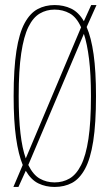

<svg xmlns="http://www.w3.org/2000/svg" viewBox="-20 -730 435 760"><path d="M53 10H33L70 -77Q53 -118 43.5 -184.5Q34 -251 34 -349Q34 -458 45 -528.5Q56 -599 77.5 -638.5Q99 -678 129 -694Q159 -710 196 -710Q232 -710 261.5 -696Q291 -682 312 -646L341 -710H362L323 -623Q341 -582 350.5 -515Q360 -448 360 -350Q360 -241 349 -171Q338 -101 316.5 -61.5Q295 -22 265 -6Q235 10 196 10Q161 10 132 -4Q103 -18 82 -54ZM54 -349Q54 -263 61 -202.5Q68 -142 82 -103L301 -622Q283 -662 256 -677Q229 -692 196 -692Q164 -692 137.5 -676.5Q111 -661 92.5 -623.5Q74 -586 64 -519Q54 -452 54 -349ZM196 -8Q229 -8 255.5 -23.5Q282 -39 301 -76.5Q320 -114 330 -180Q340 -246 340 -349Q340 -436 332.5 -496.5Q325 -557 312 -596L92 -77Q111 -38 137.5 -23Q164 -8 196 -8Z"/></svg>

Font: Georama Condensed Thin
Style: Regular
Weight: 100
Width: 3
Designer: Jean-Baptiste Levee
Foundry: Production Type
Version: Version 1.000